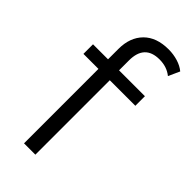

<svg xmlns="http://www.w3.org/2000/svg" viewBox="-237 -798 850 850"><g transform="rotate(45 187.5 -373.5)"><path d="M180 -588V-526H342V-466H182V0H111V-466H17V-526H111V-591Q111 -663 152.5 -705Q194 -747 270 -747Q300 -747 328 -738.5Q356 -730 375 -714L351 -661Q319 -687 273 -687Q180 -687 180 -588Z"/></g></svg>

Font: CMG Sans
Style: Regular
Weight: 400
Designer: Julieta Ulanovsky
Foundry: Julieta Ulanovsky
Version: Version 7.200